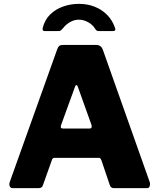

<svg xmlns="http://www.w3.org/2000/svg" viewBox="-20 -975 825 995"><path d="M45 0Q35 0 30.5 -9.5Q26 -19 31 -33L277 -721Q281 -732 287 -737Q293 -742 305 -742H479Q504 -742 513 -717L756 -31Q759 -22 756 -11Q753 0 742 0H570Q554 0 549 -16L505 -146Q503 -150 500.5 -153.5Q498 -157 490 -157H263Q252 -157 249 -146L202 -14Q200 -8 195 -4Q190 0 180 0H45ZM445 -309Q459 -309 454 -328L382 -529Q380 -534 376 -534Q372 -534 370 -529L297 -328Q290 -309 306 -309ZM564 -814H492Q486 -814 482 -816Q478 -818 473 -826Q461 -846 437.5 -859.5Q414 -873 389 -873Q372 -873 355.5 -866.5Q339 -860 326.5 -849.5Q314 -839 305 -827Q299 -820 295 -817Q291 -814 282 -814H211Q204 -814 202 -818.5Q200 -823 201 -829Q212 -873 240.5 -900.5Q269 -928 308 -941.5Q347 -955 389 -955Q433 -955 470 -940.5Q507 -926 534.5 -898.5Q562 -871 576 -831Q583 -814 564 -814Z"/></svg>

Font: Libre Franklin Thin ExtraBold
Style: Regular
Weight: 800
Version: Version 3.000